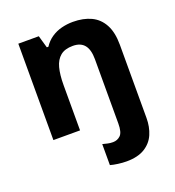

<svg xmlns="http://www.w3.org/2000/svg" viewBox="-142 -669 934 1022"><g transform="rotate(-20 325.0 -158.0)"><path d="M401 240Q378 240 352.5 236.5Q327 233 310 228V109Q326 113 339 116Q352 119 368 119Q393 119 410.5 102Q428 85 428 35V-329Q428 -383 406.5 -409.5Q385 -436 341 -436Q296 -436 270.5 -415Q245 -394 234.5 -354.5Q224 -315 224 -256V0H73V-546H189L209 -476H218Q236 -504 262.5 -522Q289 -540 320.5 -548Q352 -556 385 -556Q444 -556 487.5 -535.5Q531 -515 555 -470.5Q579 -426 579 -356V59Q579 109 561.5 150Q544 191 504.5 215.5Q465 240 401 240Z"/></g></svg>

Font: Noto Sans Khmer
Style: Bold
Weight: 700
Version: Version 2.003